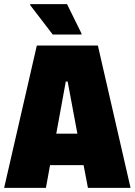

<svg xmlns="http://www.w3.org/2000/svg" viewBox="-22 -908 651 928"><path d="M-2 0 156 -688H451L609 0H403L382 -110H220L200 0ZM250 -262H352L305 -514H296ZM233 -741 124 -883V-888H302L372 -746V-741Z"/></svg>

Font: Saira Semi Condensed Black
Style: Regular
Weight: 900
Width: 4
Designer: Hector Gatti with collaboration of the Omnibus-Type team
Foundry: Omnibus-Type
Version: Version 1.001; ttfautohint (v1.8)